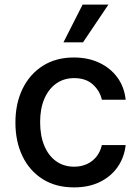

<svg xmlns="http://www.w3.org/2000/svg" viewBox="-20 -802 608 833"><path d="M301.1 11Q221.9 11 165 -25Q108 -61.1 77.4 -124.6Q46.9 -188.2 46.9 -270.2Q46.9 -353.3 78.1 -417.1Q109.4 -480.8 166.2 -516.7Q223 -552.6 300.1 -552.6Q362.2 -552.6 410.9 -529.7Q459.5 -506.7 489.5 -465.6Q519.5 -424.4 525.2 -369.3H421.9Q413.4 -407.7 383 -435.4Q352.6 -463.1 301.8 -463.1Q257.5 -463.1 224.3 -439.8Q191.1 -416.5 172.6 -373.8Q154.1 -331 154.1 -272.7Q154.1 -213.1 172.2 -169.7Q190.3 -126.4 223.5 -102.6Q256.7 -78.8 301.8 -78.8Q332 -78.8 356.7 -90Q381.4 -101.2 398.3 -122.2Q415.1 -143.1 421.9 -172.6H525.2Q519.5 -119.7 490.8 -78.1Q462 -36.6 413.9 -12.8Q365.8 11 301.1 11ZM255.3 -618.3 338.4 -782H450.3L340.2 -618.3Z"/></svg>

Font: InterMG Medium
Style: Regular
Weight: 500
Designer: Rasmus Andersson
Foundry: rsms
Version: Version 3.019;December 26, 2023;FontCreator 15.0.0.2955 64-b